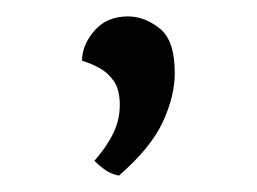

<svg xmlns="http://www.w3.org/2000/svg" viewBox="-20 -115 313 234"><path d="M125 99Q115 97 108 92Q101 87 95 81Q110 64 118 47.5Q126 31 126 13Q126 -6 118.5 -16.5Q111 -27 100.5 -32.5Q90 -38 80 -41Q80 -60 95 -77.5Q110 -95 136 -95Q156 -95 174.5 -80.5Q193 -66 193 -26Q193 2 178.5 33.5Q164 65 125 99Z"/></svg>

Font: Arima
Style: Regular
Weight: 400
Designer: Joana Correia and Natanael Gama
Foundry: NDISCOVER
Version: Version 1.101;gftools[0.9.23]